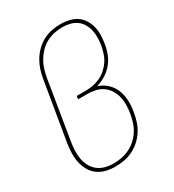

<svg xmlns="http://www.w3.org/2000/svg" viewBox="-182 -845 863 955"><g transform="rotate(-30 250.0 -367.5)"><path d="M198 8Q170 8 144.5 1.5Q119 -5 98.5 -20Q78 -35 65.5 -57.5Q53 -80 47.5 -105.5Q42 -131 43 -158.5Q44 -186 48 -213L104 -548Q108 -574 116 -598.5Q124 -623 137.5 -646Q151 -669 171 -688.5Q191 -708 214.5 -720.5Q238 -733 264 -738Q290 -743 315 -743Q339 -743 363 -737.5Q387 -732 406 -719.5Q425 -707 437.5 -687.5Q450 -668 456 -645Q462 -622 461.5 -597.5Q461 -573 457 -549Q453 -522 443 -495Q433 -468 414.5 -445.5Q396 -423 371 -407.5Q346 -392 319 -384Q348 -375 370.5 -354Q393 -333 404 -305.5Q415 -278 416.5 -245.5Q418 -213 412 -181Q408 -156 400 -131Q392 -106 377.5 -83.5Q363 -61 342.5 -42.5Q322 -24 298 -12.5Q274 -1 248.5 3.5Q223 8 198 8ZM198 -10Q222 -10 245 -14.5Q268 -19 290 -29.5Q312 -40 330.5 -57Q349 -74 362 -94.5Q375 -115 382 -138Q389 -161 393 -183Q397 -207 397.5 -231.5Q398 -256 392.5 -278Q387 -300 375 -319.5Q363 -339 344.5 -352Q326 -365 303 -370Q280 -375 256 -375H204L207 -393H259Q280 -393 301 -397Q322 -401 342.5 -410.5Q363 -420 380 -435.5Q397 -451 409 -469.5Q421 -488 427.5 -509Q434 -530 438 -551Q441 -573 441.5 -594.5Q442 -616 437 -636.5Q432 -657 421.5 -674.5Q411 -692 394.5 -703.5Q378 -715 357 -720Q336 -725 314 -725Q292 -725 268 -720Q244 -715 222.5 -703.5Q201 -692 183.5 -674Q166 -656 153.5 -635Q141 -614 134 -591Q127 -568 123 -545L68 -210Q64 -186 63 -161.5Q62 -137 66 -114Q70 -91 81 -70.5Q92 -50 110 -36Q128 -22 151 -16Q174 -10 198 -10Z"/></g></svg>

Font: Iosevka Curly Slab ThObl
Style: Regular
Weight: 100
Italic angle: -9°
Monospace: yes
Designer: Belleve Invis
Foundry: Belleve Invis
Version: Version 11.0.0; ttfautohint (v1.8.3)